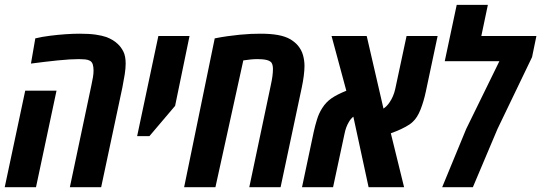

<svg xmlns="http://www.w3.org/2000/svg" viewBox="-26 -780 2255 800"><path d="M265.1 0 355 -425.8Q358.9 -443.4 361.3 -458.3Q363.8 -473.1 363.8 -486.3Q363.8 -501.5 360.4 -512Q356.9 -522.5 348.6 -526.9Q341.3 -531.2 328.6 -532.5Q315.9 -533.7 302.7 -533.7Q267.6 -533.7 214.6 -528.3Q161.6 -522.9 103 -515.1L121.1 -620.1Q149.4 -627 182.9 -631.1Q216.3 -635.3 248.3 -637.5Q280.3 -639.6 305.2 -639.6Q346.2 -639.6 372.8 -635.7Q399.4 -631.8 417.5 -625.5Q431.6 -620.1 443.4 -613Q455.1 -606 464.8 -596.7Q478.5 -584 488 -565.2Q497.6 -546.4 497.6 -515.1Q497.6 -495.6 493.7 -470.2Q489.7 -444.8 483.9 -415.5L395.5 0ZM-6.3 0 79.1 -402.3H209.5L124 0Z M545.4 -212.9 633.8 -629.9H763.7L703.6 -338.9L596.7 -212.9Z M741.2 0 868.7 -620.1Q895.5 -625.5 921.9 -629.2Q948.2 -632.8 972.7 -635.3Q997.1 -637.7 1019 -638.7Q1041 -639.6 1059.6 -639.6Q1102.1 -639.6 1132.6 -634Q1163.1 -628.4 1184.1 -616.2Q1192.9 -610.8 1200.4 -604.7Q1208 -598.6 1214.4 -591.3Q1230.5 -572.3 1236.6 -550Q1242.7 -527.8 1242.7 -505.4Q1242.7 -487.3 1239.7 -464.1Q1236.8 -440.9 1231.4 -415.5L1143.1 0H1012.7L1102.5 -425.8Q1106.9 -445.8 1109.1 -462.4Q1111.3 -479 1111.3 -493.2Q1111.3 -502 1109.1 -510.3Q1106.9 -518.6 1101.1 -522.9Q1095.7 -527.3 1086.2 -529.8Q1076.7 -532.2 1065.9 -533Q1055.2 -533.7 1046.4 -533.7Q1032.2 -533.7 1018.1 -532.2Q1003.9 -530.8 987.8 -528.3L871.6 0Z M1232.4 0 1281.2 -230.5Q1286.6 -255.4 1294.7 -281.7Q1302.7 -308.1 1316.9 -330.1Q1332 -354 1354.5 -369.9Q1377 -385.7 1417 -401.9L1355.5 -629.9H1502L1571.8 -327.6Q1578.6 -332 1585.4 -338.9Q1592.3 -345.7 1598.1 -355Q1605.5 -365.7 1611.3 -379.4Q1617.2 -393.1 1620.6 -408.2L1668 -629.9H1797.4L1748.5 -399.4Q1739.7 -357.9 1726.3 -323.7Q1712.9 -289.6 1693.4 -272Q1682.1 -261.2 1663.8 -251.5Q1645.5 -241.7 1627.9 -234.4Q1610.4 -227.1 1602.5 -224.6L1657.7 0H1509.8L1446.3 -293.9Q1440.9 -289.6 1436 -283.9Q1431.2 -278.3 1427.2 -271Q1421.4 -261.2 1416.7 -248.8Q1412.1 -236.3 1409.2 -221.2L1361.8 0Z M1816.4 0 1916.5 -242.7 2054.7 -524.9H1827.1L1877 -759.8H2006.8L1979.5 -629.9H2209L2190.9 -542L2046.9 -242.7L1944.3 0Z"/></svg>

Font: Open Sans Condensed
Style: Italic
Weight: 400
Width: 3
Italic angle: -12°
Designer: Monotype Design Team
Foundry: Monotype Imaging Inc.
Version: Version 3.000